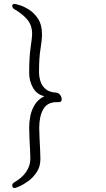

<svg xmlns="http://www.w3.org/2000/svg" viewBox="-20 -800 540 974"><path d="M268 -282Q220 -282 199.5 -246Q179 -210 179 -151Q179 -132 180.5 -101Q182 -70 183.5 -40.5Q185 -11 185 6Q185 45 166.5 73Q148 101 123 119Q98 137 78 145.5Q58 154 55 154Q42 154 42 141Q42 132 51 126Q91 103 112.5 72Q134 41 134 4Q134 -11 132.5 -39Q131 -67 129.5 -98Q128 -129 128 -154Q128 -182 134 -212Q140 -242 156.5 -269Q173 -296 205 -312Q166 -321 147 -355.5Q128 -390 128 -430Q128 -509 135.5 -560.5Q143 -612 143 -627Q143 -671 119 -700Q95 -729 52 -754Q42 -761 42 -770Q42 -780 54 -780Q59 -780 80.5 -773.5Q102 -767 128 -750.5Q154 -734 173.5 -704Q193 -674 193 -627Q193 -596 185.5 -552Q178 -508 178 -434Q178 -412 185 -388.5Q192 -365 211 -348.5Q230 -332 265 -330Q277 -329 285 -318.5Q293 -308 293 -297Q293 -282 279 -282Z"/></svg>

Font: Moon Stars Kai T HW Light
Style: Regular
Weight: 300
Designer: GuiWonder
Version: Version 1.101